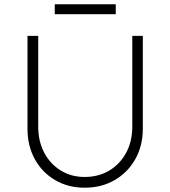

<svg xmlns="http://www.w3.org/2000/svg" viewBox="-20 -867 793 894"><path d="M374 7Q297 7 236.5 -28.5Q176 -64 142 -126Q108 -188 108 -268V-700H158V-277Q158 -209 186 -156Q214 -103 263 -73Q312 -43 374 -43Q439 -43 489 -73Q539 -103 567.5 -156Q596 -209 596 -277V-700H645V-268Q645 -188 610 -126Q575 -64 514 -28.5Q453 7 374 7ZM235 -801V-847H519V-801Z"/></svg>

Font: Lexend ExtraLight
Style: Regular
Weight: 200
Designer: Bonnie Shaver-Troup, Thomas Jockin
Foundry: Lexend
Version: Version 1.007; ttfautohint (v1.8.3)